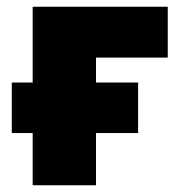

<svg xmlns="http://www.w3.org/2000/svg" viewBox="-20 -550 538 570"><path d="M15 -155V-305H77V-530H478V-379H265V-305H390V-155H265V0H77V-155Z"/></svg>

Font: Golos Text ExtraBold
Style: Regular
Weight: 800
Designer: A.Korolkova, Vitaly Kuzmin
Foundry: ParaType Ltd
Version: Version 2.004